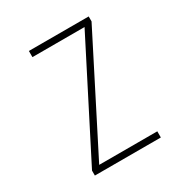

<svg xmlns="http://www.w3.org/2000/svg" viewBox="-166 -843 931 973"><g transform="rotate(-30 300.0 -357.0)"><path d="M111 0H497V-36H157L487 -685V-714H137V-678H442L111 -29Z"/></g></svg>

Font: Noto Sans Mono ExtraLight
Style: Regular
Weight: 200
Designer: Monotype Design Team
Foundry: Monotype Imaging Inc.
Version: Version 2.014